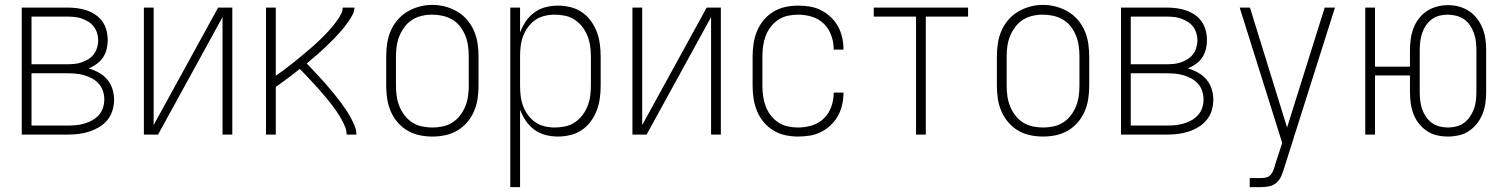

<svg xmlns="http://www.w3.org/2000/svg" viewBox="-20 -551 6165 786"><path d="M69 0V-520H256Q276 -520 296 -517.5Q316 -515 335 -508.5Q354 -502 371 -490.5Q388 -479 399.5 -462.5Q411 -446 416 -426Q421 -406 421 -386Q421 -368 416.5 -349.5Q412 -331 401.5 -315.5Q391 -300 375.5 -289Q360 -278 343 -271Q364 -265 384 -254Q404 -243 418.5 -226Q433 -209 440 -187.5Q447 -166 447 -143Q447 -121 440.5 -99Q434 -77 419.5 -59.5Q405 -42 385.5 -30.5Q366 -19 344.5 -12Q323 -5 300.5 -2.5Q278 0 256 0ZM109 -288H256Q271 -288 286 -289.5Q301 -291 315 -296Q329 -301 342 -309Q355 -317 364 -329Q373 -341 377.5 -356Q382 -371 382 -386Q382 -401 377.5 -415.5Q373 -430 364 -442Q355 -454 342 -462Q329 -470 315 -475Q301 -480 286 -481.5Q271 -483 256 -483H109ZM109 -37H256Q273 -37 290.5 -38.5Q308 -40 325 -45Q342 -50 357.5 -58.5Q373 -67 384.5 -80Q396 -93 401.5 -109.5Q407 -126 407 -144Q407 -161 401.5 -178Q396 -195 384.5 -208Q373 -221 357.5 -229.5Q342 -238 325 -243Q308 -248 290.5 -249.5Q273 -251 256 -251H109Z M569 0V-520H609V-39L873 -520H931V0H891V-481L627 0Z M1069 0V-520H1109V-241Q1121 -249 1132.5 -257.5Q1144 -266 1155 -274.5Q1166 -283 1177.5 -292Q1189 -301 1200 -310Q1211 -319 1221.5 -328Q1232 -337 1243 -346Q1254 -355 1264.5 -364.5Q1275 -374 1285.5 -384Q1296 -394 1306 -404Q1316 -414 1325.5 -424.5Q1335 -435 1344 -446Q1353 -457 1361 -468.5Q1369 -480 1376 -493Q1383 -506 1383 -520H1431Q1431 -505 1423.5 -491Q1416 -477 1407.5 -464.5Q1399 -452 1389.5 -440Q1380 -428 1369.5 -416.5Q1359 -405 1348.5 -394Q1338 -383 1327 -372.5Q1316 -362 1305 -351.5Q1294 -341 1282.5 -331Q1271 -321 1259 -311Q1247 -301 1236 -291Q1248 -278 1260.5 -265Q1273 -252 1285 -239Q1297 -226 1309 -212.5Q1321 -199 1332.5 -185Q1344 -171 1355.5 -157Q1367 -143 1377.5 -128.5Q1388 -114 1398 -99Q1408 -84 1416.5 -68Q1425 -52 1432 -35Q1439 -18 1439 0H1399Q1399 -17 1392.5 -32.5Q1386 -48 1378 -62.5Q1370 -77 1360.5 -91Q1351 -105 1341 -118.5Q1331 -132 1320 -145Q1309 -158 1298.5 -170.5Q1288 -183 1276.5 -195.5Q1265 -208 1253.5 -220.5Q1242 -233 1230.5 -245Q1219 -257 1207 -269Q1183 -249 1158.5 -231Q1134 -213 1109 -195V0Z M1750 8Q1723 8 1697 2.5Q1671 -3 1648 -16.5Q1625 -30 1607.5 -50.5Q1590 -71 1579.5 -95.5Q1569 -120 1565 -146.5Q1561 -173 1561 -200V-320Q1561 -347 1565 -373.5Q1569 -400 1579.5 -424.5Q1590 -449 1607.5 -469.5Q1625 -490 1648 -503.5Q1671 -517 1697 -524Q1723 -531 1750 -531Q1777 -531 1803 -524Q1829 -517 1852 -503.5Q1875 -490 1892.5 -469.5Q1910 -449 1920.5 -424.5Q1931 -400 1935 -373.5Q1939 -347 1939 -320V-200Q1939 -173 1935 -146.5Q1931 -120 1920.5 -95.5Q1910 -71 1892.5 -50.5Q1875 -30 1852 -16.5Q1829 -3 1803 2.5Q1777 8 1750 8ZM1750 -29Q1772 -29 1793 -33.5Q1814 -38 1832 -49.5Q1850 -61 1863.5 -78.5Q1877 -96 1885 -116Q1893 -136 1896 -157Q1899 -178 1899 -200V-320Q1899 -342 1896 -363.5Q1893 -385 1885 -405Q1877 -425 1863.5 -442.5Q1850 -460 1831 -471Q1812 -482 1791 -486.5Q1770 -491 1748 -491Q1727 -491 1706 -486Q1685 -481 1667 -469.5Q1649 -458 1636 -440.5Q1623 -423 1615 -403.5Q1607 -384 1604 -362.5Q1601 -341 1601 -320V-200Q1601 -178 1604 -157Q1607 -136 1615 -116Q1623 -96 1636.5 -78.5Q1650 -61 1668 -49.5Q1686 -38 1707.5 -33.5Q1729 -29 1750 -29Z M2069 215V-520H2109V-418Q2118 -442 2132.5 -463.5Q2147 -485 2167.5 -500Q2188 -515 2213 -521.5Q2238 -528 2264 -528Q2289 -528 2314.5 -522Q2340 -516 2361.5 -501.5Q2383 -487 2398.5 -466Q2414 -445 2423 -421Q2432 -397 2435.5 -371.5Q2439 -346 2439 -320V-200Q2439 -174 2435.5 -148.5Q2432 -123 2423 -99Q2414 -75 2398.5 -54Q2383 -33 2361.5 -18.5Q2340 -4 2314.5 2Q2289 8 2264 8Q2238 8 2213 1.5Q2188 -5 2167.5 -20Q2147 -35 2132.5 -56.5Q2118 -78 2109 -102V215ZM2251 -29Q2272 -29 2293.5 -33.5Q2315 -38 2333 -50Q2351 -62 2364 -79Q2377 -96 2385 -116Q2393 -136 2396 -157.5Q2399 -179 2399 -200V-320Q2399 -341 2396 -362.5Q2393 -384 2385 -404Q2377 -424 2364 -441Q2351 -458 2333 -470Q2315 -482 2293.5 -486.5Q2272 -491 2251 -491Q2230 -491 2209 -486Q2188 -481 2171 -469Q2154 -457 2141.5 -440Q2129 -423 2121.5 -403Q2114 -383 2111.5 -362Q2109 -341 2109 -320V-200Q2109 -179 2111.5 -158Q2114 -137 2121.5 -117Q2129 -97 2141.5 -80Q2154 -63 2171 -51Q2188 -39 2209 -34Q2230 -29 2251 -29Z M2569 0V-520H2609V-39L2873 -520H2931V0H2891V-481L2627 0Z M3247 8Q3221 8 3195 2.5Q3169 -3 3146 -17Q3123 -31 3106 -51.5Q3089 -72 3079 -96.5Q3069 -121 3065 -147.5Q3061 -174 3061 -200V-320Q3061 -346 3065 -372.5Q3069 -399 3079 -423.5Q3089 -448 3106 -468.5Q3123 -489 3146 -503Q3169 -517 3195 -522.5Q3221 -528 3247 -528Q3272 -528 3296 -524Q3320 -520 3341.5 -509Q3363 -498 3381 -481Q3399 -464 3410.5 -443Q3422 -422 3427.5 -398Q3433 -374 3433 -350Q3433 -349 3433 -349Q3433 -349 3433 -348H3393Q3393 -348 3393 -348.5Q3393 -349 3393 -349Q3393 -378 3383 -406Q3373 -434 3352.5 -454Q3332 -474 3304 -482.5Q3276 -491 3247 -491Q3226 -491 3205 -486.5Q3184 -482 3166 -470Q3148 -458 3135 -441Q3122 -424 3114.5 -404Q3107 -384 3104 -362.5Q3101 -341 3101 -320V-200Q3101 -179 3104 -157.5Q3107 -136 3114.5 -116Q3122 -96 3135 -79Q3148 -62 3166 -50Q3184 -38 3205 -33.5Q3226 -29 3247 -29Q3276 -29 3304 -37.5Q3332 -46 3352.5 -66Q3373 -86 3383 -114Q3393 -142 3393 -171Q3393 -171 3393 -171.5Q3393 -172 3393 -172H3433Q3433 -171 3433 -171Q3433 -171 3433 -170Q3433 -146 3427.5 -122Q3422 -98 3410.5 -77Q3399 -56 3381 -39Q3363 -22 3341.5 -11Q3320 0 3296 4Q3272 8 3247 8Z M3730 0V-483H3557V-520H3943V-483H3770V0Z M4250 8Q4223 8 4197 2.5Q4171 -3 4148 -16.5Q4125 -30 4107.5 -50.5Q4090 -71 4079.5 -95.5Q4069 -120 4065 -146.5Q4061 -173 4061 -200V-320Q4061 -347 4065 -373.5Q4069 -400 4079.5 -424.5Q4090 -449 4107.5 -469.5Q4125 -490 4148 -503.5Q4171 -517 4197 -524Q4223 -531 4250 -531Q4277 -531 4303 -524Q4329 -517 4352 -503.5Q4375 -490 4392.5 -469.5Q4410 -449 4420.5 -424.5Q4431 -400 4435 -373.5Q4439 -347 4439 -320V-200Q4439 -173 4435 -146.5Q4431 -120 4420.5 -95.5Q4410 -71 4392.5 -50.5Q4375 -30 4352 -16.5Q4329 -3 4303 2.5Q4277 8 4250 8ZM4250 -29Q4272 -29 4293 -33.5Q4314 -38 4332 -49.5Q4350 -61 4363.5 -78.5Q4377 -96 4385 -116Q4393 -136 4396 -157Q4399 -178 4399 -200V-320Q4399 -342 4396 -363.5Q4393 -385 4385 -405Q4377 -425 4363.5 -442.5Q4350 -460 4331 -471Q4312 -482 4291 -486.5Q4270 -491 4248 -491Q4227 -491 4206 -486Q4185 -481 4167 -469.5Q4149 -458 4136 -440.5Q4123 -423 4115 -403.5Q4107 -384 4104 -362.5Q4101 -341 4101 -320V-200Q4101 -178 4104 -157Q4107 -136 4115 -116Q4123 -96 4136.5 -78.5Q4150 -61 4168 -49.5Q4186 -38 4207.5 -33.5Q4229 -29 4250 -29Z M4569 0V-520H4756Q4776 -520 4796 -517.5Q4816 -515 4835 -508.5Q4854 -502 4871 -490.5Q4888 -479 4899.5 -462.5Q4911 -446 4916 -426Q4921 -406 4921 -386Q4921 -368 4916.5 -349.5Q4912 -331 4901.5 -315.5Q4891 -300 4875.5 -289Q4860 -278 4843 -271Q4864 -265 4884 -254Q4904 -243 4918.5 -226Q4933 -209 4940 -187.5Q4947 -166 4947 -143Q4947 -121 4940.5 -99Q4934 -77 4919.5 -59.5Q4905 -42 4885.5 -30.5Q4866 -19 4844.5 -12Q4823 -5 4800.5 -2.5Q4778 0 4756 0ZM4609 -288H4756Q4771 -288 4786 -289.5Q4801 -291 4815 -296Q4829 -301 4842 -309Q4855 -317 4864 -329Q4873 -341 4877.5 -356Q4882 -371 4882 -386Q4882 -401 4877.5 -415.5Q4873 -430 4864 -442Q4855 -454 4842 -462Q4829 -470 4815 -475Q4801 -480 4786 -481.5Q4771 -483 4756 -483H4609ZM4609 -37H4756Q4773 -37 4790.5 -38.5Q4808 -40 4825 -45Q4842 -50 4857.5 -58.5Q4873 -67 4884.5 -80Q4896 -93 4901.5 -109.5Q4907 -126 4907 -144Q4907 -161 4901.5 -178Q4896 -195 4884.5 -208Q4873 -221 4857.5 -229.5Q4842 -238 4825 -243Q4808 -248 4790.5 -249.5Q4773 -251 4756 -251H4609Z M5096 215V178H5143Q5153 178 5163.5 175.5Q5174 173 5181 165.5Q5188 158 5192 148Q5196 138 5199 128Q5199 128 5199 127.5Q5199 127 5199 127Q5199 127 5199 126.5Q5199 126 5199 126L5229 34L5055 -520H5097L5249 -29L5403 -520H5445L5237 137Q5237 137 5237 137Q5237 137 5237 137Q5237 137 5237 137Q5237 137 5237 137Q5232 153 5225.5 169Q5219 185 5206 196.5Q5193 208 5176.5 211.5Q5160 215 5143 215Z M5908 8Q5885 8 5862.5 3Q5840 -2 5821 -15Q5802 -28 5788 -46Q5774 -64 5766 -85.5Q5758 -107 5755 -129.5Q5752 -152 5752 -175V-242H5609V0H5569V-520H5609V-278H5752V-345Q5752 -368 5755 -390.5Q5758 -413 5766 -434.5Q5774 -456 5788 -474.5Q5802 -493 5821 -505.5Q5840 -518 5862.5 -524Q5885 -530 5908 -530Q5931 -530 5953 -524Q5975 -518 5994 -505.5Q6013 -493 6027 -474.5Q6041 -456 6049.5 -434.5Q6058 -413 6061 -390.5Q6064 -368 6064 -345V-175Q6064 -152 6061 -129.5Q6058 -107 6049.5 -85.5Q6041 -64 6027 -46Q6013 -28 5994 -15Q5975 -2 5952.5 3Q5930 8 5908 8ZM5908 -29Q5925 -29 5942.5 -33.5Q5960 -38 5974 -48.5Q5988 -59 5998 -74Q6008 -89 6014 -105.5Q6020 -122 6022 -139.5Q6024 -157 6024 -175V-345Q6024 -363 6022 -380.5Q6020 -398 6014 -415Q6008 -432 5998 -447Q5988 -462 5973.5 -472Q5959 -482 5941.5 -486.5Q5924 -491 5906 -491Q5889 -491 5871.5 -486.5Q5854 -482 5840 -471Q5826 -460 5816.5 -445.5Q5807 -431 5801.5 -414Q5796 -397 5794 -380Q5792 -363 5792 -345V-175Q5792 -157 5794 -139.5Q5796 -122 5801.5 -105.5Q5807 -89 5817 -74Q5827 -59 5841 -48.5Q5855 -38 5872.5 -33.5Q5890 -29 5908 -29Z"/></svg>

Font: Zed Sans Extralight
Style: Regular
Weight: 200
Designer: Belleve Invis
Foundry: Belleve Invis
Version: Version 1.0.0; ttfautohint (v1.8.4)